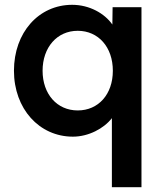

<svg xmlns="http://www.w3.org/2000/svg" viewBox="-20 -558 680 798"><path d="M445 220H568V-528H448L447 -456C415 -502 352 -538 280 -538C141 -538 38 -423 38 -264C38 -106 143 10 283 10C348 10 412 -24 445 -67ZM157 -264C157 -361 217 -430 303 -430C389 -430 449 -362 449 -264C449 -166 389 -99 303 -99C217 -99 157 -167 157 -264Z"/></svg>

Font: Easer Grotesk Medium
Style: Regular
Weight: 500
Designer: Boardeaser, Bonnie Shaver-Troup, Thomas Jockin
Foundry: Lexend
Version: Version 1.001;Glyphs 3.1.2 (3151)